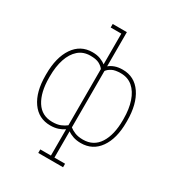

<svg xmlns="http://www.w3.org/2000/svg" viewBox="-221 -902 1150 1244"><g transform="rotate(30 354.0 -279.5)"><path d="M254.9 203.1V176.8H334.5V-20Q315.9 -6.8 290.5 1.7Q265.1 10.3 232.9 10.3Q144.5 10.3 94.5 -61Q44.4 -132.3 44.4 -254.4V-264.6Q44.4 -390.1 94.7 -464.1Q145 -538.1 233.9 -538.1Q267.1 -538.1 292 -528.8Q316.9 -519.5 334.5 -505.4V-735.4H254.9V-761.7H360.8V-505.9Q377.4 -520 402.1 -529.1Q426.8 -538.1 460.4 -538.1Q548.8 -538.1 599.4 -464.1Q649.9 -390.1 649.9 -264.6V-254.4Q649.9 -132.3 599.6 -61Q549.3 10.3 461.4 10.3Q428.7 10.3 403.6 1.7Q378.4 -6.8 360.8 -20V176.8H440.4V203.1ZM232.4 -16.1Q269 -16.1 293.2 -26.1Q317.4 -36.1 334.5 -49.8V-470.2Q322.8 -486.8 299.8 -499.3Q276.9 -511.7 233.4 -511.7Q180.7 -511.7 144.8 -480.5Q108.9 -449.2 90.3 -393.6Q71.8 -337.9 71.8 -264.6V-254.4Q71.8 -145 112.5 -80.6Q153.3 -16.1 232.4 -16.1ZM461.9 -16.1Q541 -16.1 582.3 -80.6Q623.5 -145 623.5 -254.4V-264.6Q623.5 -337.9 604.7 -393.6Q585.9 -449.2 549.8 -480.5Q513.7 -511.7 460.9 -511.7Q418 -511.7 395 -499.5Q372.1 -487.3 360.8 -471.2V-49.3Q376 -36.6 400.6 -26.4Q425.3 -16.1 461.9 -16.1Z"/></g></svg>

Font: Roboto Slab Thin
Style: Regular
Weight: 100
Designer: Google
Version: Version 2.000; ttfautohint (v1.8.1.43-b0c9)